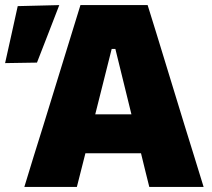

<svg xmlns="http://www.w3.org/2000/svg" viewBox="-79 -733 833 753"><path d="M16.5 0Q34 -57 53.5 -121Q73 -184.5 91 -241L166.5 -486Q187 -552.5 203.5 -606Q219.5 -659 236.5 -713H500Q517.5 -656.5 534 -603.5Q550 -550.5 570 -486L645 -241Q663.5 -181.5 682.8 -119.2Q702 -57 719.5 0H506.5Q498.5 -32 490.2 -65.5Q482 -99 474 -132H256Q247.5 -98.5 239 -65Q230.5 -31.5 222.5 0ZM359 -541 294.5 -284.5H436.5L373.5 -541ZM-59 -485.5Q-46.5 -541.5 -34 -597.8Q-21.5 -654 -9.5 -709L153.5 -713Q131 -654.5 109 -598Q87 -541.5 66 -487.5Z"/></svg>

Font: Heraclito ExtraBold
Style: Regular
Weight: 800
Designer: Kostas Bartsokas (font) & Cristiano Sobral (main changes)
Foundry: Kostas Bartsokas (font) & Cristiano Sobral (main changes)
Version: Version 1.00;July 8, 2020;FontCreator 13.0.0.2655 64-bit